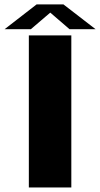

<svg xmlns="http://www.w3.org/2000/svg" viewBox="-36 -832 445 852"><path d="M92 0H280.5V-675H92ZM-15.5 -702.5H101L187 -776L272.5 -702.5H388L245.5 -812.5H126.5Z"/></svg>

Font: Anybody Expanded
Style: Bold
Weight: 700
Width: 7
Designer: Tyler Finck
Foundry: Etcetera Type Company
Version: Version 1.113;gftools[0.9.25]